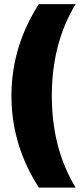

<svg xmlns="http://www.w3.org/2000/svg" viewBox="-20 -749 395 910"><path d="M164.1 140.1H338.4C261.2 12.7 225.6 -132.3 225.6 -294.9C225.6 -457 261.2 -602.1 338.4 -729.5H164.1C82 -602.1 34.2 -457.5 34.2 -294.9C34.2 -294.9 34.2 -294.4 34.2 -294.4C34.2 -131.8 82 12.7 164.1 140.1Z"/></svg>

Font: Wand UI Pro Black
Style: Regular
Weight: 900
Designer: Andreas Faust
Version: Version 1.003;FEAKit 1.0